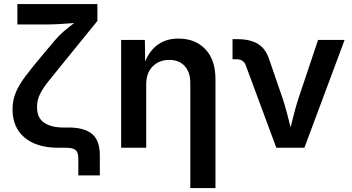

<svg xmlns="http://www.w3.org/2000/svg" viewBox="-20 -748 1784 972"><path d="M376.5 140.1V54.2Q376.5 23.4 362.8 11.7Q349.1 0 314.5 0H274.9Q166.5 0 105 -51Q43.5 -102.1 43.5 -194.3Q43.5 -240.7 60.1 -280.3Q76.7 -319.8 109.1 -362.5Q141.6 -405.3 189 -461.9L255.4 -541Q278.8 -568.8 305.2 -591.3Q331.5 -613.8 355.5 -631.3Q320.8 -628.4 281 -626.2Q241.2 -624 210.4 -624H67.9V-727.5H473.1V-642.1L304.2 -434.1Q256.8 -376 226.6 -338.1Q196.3 -300.3 181.9 -270.5Q167.5 -240.7 167.5 -206.5Q167.5 -151.4 203.1 -127Q238.8 -102.5 300.3 -102.5H328.1Q406.2 -102.5 445.8 -70.1Q485.4 -37.6 485.4 38.1V140.1Z M720.2 -319.8V0H593.3V-545.9H713.4L714.8 -437Q763.7 -552.7 883.8 -552.7Q968.3 -552.7 1019.5 -499Q1070.8 -445.3 1070.8 -347.2V204.1H943.4V-327.6Q943.4 -382.3 915 -413.6Q886.7 -444.8 836.9 -444.8Q786.1 -444.8 753.2 -412.1Q720.2 -379.4 720.2 -319.8Z M1378.9 0 1224.1 -417.5Q1212.9 -447.8 1178.2 -447.8H1157.2V-549.8H1180.7Q1247.1 -549.8 1286.4 -525.4Q1325.7 -501 1343.3 -445.8L1411.1 -249Q1422.9 -212.4 1432.6 -176Q1442.4 -139.6 1451.2 -103Q1460 -140.1 1469.5 -176.5Q1479 -212.9 1490.7 -249L1590.3 -545.9H1724.6L1521 0Z"/></svg>

Font: Inter SemiBold
Style: Regular
Weight: 600
Designer: Rasmus Andersson
Foundry: rsms
Version: Version 4.001;git-9221beed3